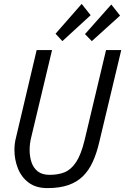

<svg xmlns="http://www.w3.org/2000/svg" viewBox="-20 -950 642 985"><path d="M223 15Q164 15 126.5 -13.5Q89 -42 71.5 -87Q54 -132 54 -181Q54 -197 56 -213Q58 -229 62 -244L168 -693H247L140 -245Q136 -229 134 -213Q132 -197 132 -180Q132 -147 141.5 -118Q151 -89 173.5 -71Q196 -53 235 -53Q279 -53 312 -66.5Q345 -80 370.5 -118.5Q396 -157 414 -231L524 -693H602L489 -220Q476 -164 456 -120Q436 -76 405.5 -46Q375 -16 330.5 -0.5Q286 15 223 15ZM300 -739 265 -777 399 -930 445 -872ZM451 -739 416 -775 551 -927 596 -870Z"/></svg>

Font: Ubuntu Sans Mono
Style: Italic
Weight: 400
Italic angle: -13.5°
Monospace: yes
Designer: Dalton Maag Ltd
Foundry: Dalton Maag Ltd
Version: Version 1.006